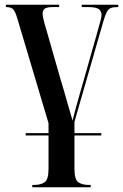

<svg xmlns="http://www.w3.org/2000/svg" viewBox="-20 -556 522 815"><path d="M89 19V9H186V-33L54 -476Q45 -507 36 -516.5Q27 -526 5 -526V-536H231V-526H205Q181 -526 171 -520Q161 -514 161 -498Q161 -489 165 -472Q169 -455 175 -436L238 -216Q251 -174 263 -130.5Q275 -87 288 -44Q292 -62 299.5 -89Q307 -116 315.5 -146.5Q324 -177 332 -204L392 -415Q400 -445 405.5 -464Q411 -483 411 -492Q411 -509 399 -517.5Q387 -526 353 -526H327V-536H482V-526H480Q461 -526 450.5 -522Q440 -518 433 -504.5Q426 -491 418 -463L296 -39V9H410V19H296V160Q296 206 312.5 217.5Q329 229 357 229H365V239H117V229H125Q153 229 169.5 217.5Q186 206 186 160V19Z"/></svg>

Font: Noto Serif Display ExtraCondensed SemiBold
Style: Regular
Weight: 600
Width: 2
Designer: Monotype Design Team
Foundry: Monotype Imaging Inc.
Version: Version 2.009